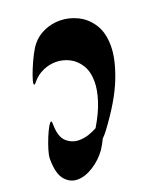

<svg xmlns="http://www.w3.org/2000/svg" viewBox="-134 -803 735 884"><g transform="rotate(-20 233.5 -361.0)"><path d="M239 -93Q211 -54 170.5 -28.5Q130 -3 93 -3Q56 -3 30.5 -33.5Q5 -64 5 -136Q5 -152 13 -178.5Q21 -205 32 -232Q43 -259 53.5 -277.5Q64 -296 69 -296Q73 -296 73 -283Q73 -219 100 -195Q127 -171 162 -171Q186 -171 210 -179Q234 -187 251 -197Q288 -259 304 -310Q320 -361 320 -400Q320 -449 300 -481.5Q280 -514 248.5 -530Q217 -546 182 -546Q150 -546 119.5 -532.5Q89 -519 67 -493Q59 -482 55 -482Q49 -482 55 -503.5Q61 -525 73.5 -555.5Q86 -586 101 -615Q116 -644 129 -659Q153 -688 189 -703.5Q225 -719 264 -719Q309 -719 351 -698.5Q393 -678 420 -636Q447 -594 447 -529Q447 -464 412 -374.5Q377 -285 292 -171Q281 -156 266 -141Q252 -112 239 -93Z"/></g></svg>

Font: Ga Maamli
Style: Regular
Weight: 400
Designer: Afotey Clement Nii Odai, Ama Asantewa Diaka, David Abbey-Thompson
Foundry: Sorkin Type Co.
Version: Version 1.000; ttfautohint (v1.8.4.7-5d5b)